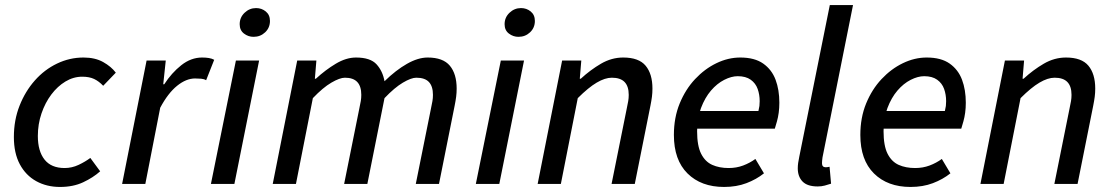

<svg xmlns="http://www.w3.org/2000/svg" viewBox="-20 -729 4411 761"><path d="M218 12Q165 12 123.5 -11Q82 -34 58.5 -78Q35 -122 35 -186Q35 -253 57.5 -310Q80 -367 118 -410Q156 -453 206 -477Q256 -501 311 -501Q357 -501 389 -483Q421 -465 439 -441L389 -389Q372 -407 353 -416Q334 -425 306 -425Q271 -425 239.5 -406Q208 -387 183.5 -354.5Q159 -322 144.5 -279.5Q130 -237 130 -190Q130 -130 156.5 -96.5Q183 -63 236 -63Q265 -63 291.5 -75.5Q318 -88 338 -103L377 -50Q349 -25 309.5 -6.5Q270 12 218 12Z M464 0 561 -489H637L627 -395H631Q660 -440 698.5 -470.5Q737 -501 781 -501Q796 -501 808 -499Q820 -497 829 -492L797 -411Q789 -416 777.5 -417Q766 -418 753 -418Q718 -418 682 -389Q646 -360 615 -302L556 0Z M816 0 915 -489H1007L909 0ZM985 -583Q964 -583 947 -596Q930 -609 930 -633Q930 -660 949.5 -678.5Q969 -697 995 -697Q1017 -697 1033.5 -683.5Q1050 -670 1050 -646Q1050 -619 1031 -601Q1012 -583 985 -583Z M1061 0 1158 -489H1234L1228 -417H1232Q1270 -452 1311 -476.5Q1352 -501 1391 -501Q1448 -501 1472.5 -474Q1497 -447 1504 -407Q1549 -451 1593 -476Q1637 -501 1675 -501Q1736 -501 1763 -468.5Q1790 -436 1790 -378Q1790 -361 1788 -345.5Q1786 -330 1782 -310L1720 0H1628L1688 -298Q1692 -317 1694 -328.5Q1696 -340 1696 -353Q1696 -387 1680 -404Q1664 -421 1630 -421Q1610 -421 1577 -401.5Q1544 -382 1504 -340L1436 0H1344L1404 -298Q1408 -317 1410 -328.5Q1412 -340 1412 -353Q1412 -387 1396 -404Q1380 -421 1347 -421Q1327 -421 1293.5 -401.5Q1260 -382 1220 -340L1153 0Z M1866 0 1965 -489H2057L1959 0ZM2035 -583Q2014 -583 1997 -596Q1980 -609 1980 -633Q1980 -660 1999.5 -678.5Q2019 -697 2045 -697Q2067 -697 2083.5 -683.5Q2100 -670 2100 -646Q2100 -619 2081 -601Q2062 -583 2035 -583Z M2111 0 2208 -489H2284L2278 -417H2282Q2320 -452 2362 -476.5Q2404 -501 2450 -501Q2512 -501 2539 -468.5Q2566 -436 2566 -378Q2566 -361 2564 -345.5Q2562 -330 2558 -310L2496 0H2404L2464 -298Q2468 -317 2470 -328.5Q2472 -340 2472 -353Q2472 -387 2455.5 -404Q2439 -421 2405 -421Q2378 -421 2345 -401.5Q2312 -382 2270 -340L2203 0Z M2850 12Q2759 12 2705 -41.5Q2651 -95 2651 -194Q2651 -263 2674 -319Q2697 -375 2735 -415.5Q2773 -456 2819.5 -478.5Q2866 -501 2914 -501Q2971 -501 3005 -477Q3039 -453 3054 -413Q3069 -373 3069 -322Q3069 -301 3066.5 -282.5Q3064 -264 3059.5 -248Q3055 -232 3051 -219H2719L2727 -289H2986Q2989 -301 2990 -309Q2991 -317 2991 -328Q2991 -354 2983 -376.5Q2975 -399 2955.5 -413Q2936 -427 2904 -427Q2879 -427 2850.5 -412.5Q2822 -398 2798 -370Q2774 -342 2758.5 -301Q2743 -260 2743 -209Q2743 -151 2759 -119.5Q2775 -88 2803 -75.5Q2831 -63 2868 -63Q2899 -63 2925.5 -73Q2952 -83 2974 -99L3008 -42Q2978 -18 2938.5 -3Q2899 12 2850 12Z M3221 10Q3180 10 3161 -9.5Q3142 -29 3142 -62Q3142 -72 3143.5 -83Q3145 -94 3148 -108L3269 -709H3361L3240 -105Q3239 -97 3238.5 -92Q3238 -87 3238 -82Q3238 -66 3253 -66Q3256 -66 3259 -66.5Q3262 -67 3268 -68L3274 -1Q3262 3 3249 6.5Q3236 10 3221 10Z M3589 12Q3498 12 3444 -41.5Q3390 -95 3390 -194Q3390 -263 3413 -319Q3436 -375 3474 -415.5Q3512 -456 3558.5 -478.5Q3605 -501 3653 -501Q3710 -501 3744 -477Q3778 -453 3793 -413Q3808 -373 3808 -322Q3808 -301 3805.5 -282.5Q3803 -264 3798.5 -248Q3794 -232 3790 -219H3458L3466 -289H3725Q3728 -301 3729 -309Q3730 -317 3730 -328Q3730 -354 3722 -376.5Q3714 -399 3694.5 -413Q3675 -427 3643 -427Q3618 -427 3589.5 -412.5Q3561 -398 3537 -370Q3513 -342 3497.5 -301Q3482 -260 3482 -209Q3482 -151 3498 -119.5Q3514 -88 3542 -75.5Q3570 -63 3607 -63Q3638 -63 3664.5 -73Q3691 -83 3713 -99L3747 -42Q3717 -18 3677.5 -3Q3638 12 3589 12Z M3866 0 3963 -489H4039L4033 -417H4037Q4075 -452 4117 -476.5Q4159 -501 4205 -501Q4267 -501 4294 -468.5Q4321 -436 4321 -378Q4321 -361 4319 -345.5Q4317 -330 4313 -310L4251 0H4159L4219 -298Q4223 -317 4225 -328.5Q4227 -340 4227 -353Q4227 -387 4210.5 -404Q4194 -421 4160 -421Q4133 -421 4100 -401.5Q4067 -382 4025 -340L3958 0Z"/></svg>

Font: Source Sans 3 Medium
Style: Italic
Weight: 500
Italic angle: -11°
Designer: Paul D. Hunt
Foundry: Adobe
Version: Version 3.052;hotconv 1.1.0;makeotfexe 2.6.0